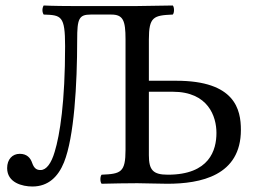

<svg xmlns="http://www.w3.org/2000/svg" viewBox="-20 -667 929 699"><path d="M437 -122C437 -39 420 -34 350 -31C344 -25 344 -4 350 2C389 1 442 0 480 0C509 0 553 2 589 2C710 2 857 -27 857 -194C857 -268 836 -373 622 -373H522V-523C522 -606 539 -611 609 -614C615 -620 615 -641 609 -647C560 -646 479 -645 479 -645H242C177 -645 139 -647 139 -647C133 -637 133 -623 139 -614C203 -612 217 -610 217 -499C217 -296 198 -176 179 -114C167 -73 149 -48 128 -48C116 -48 105 -51 97 -74C91 -92 78 -107 52 -107C25 -107 6 -87 6 -55C6 -2 61 12 98 12C156 12 192 -24 213 -76C250 -168 261 -359 261 -523C261 -598 267 -614 310 -614H385C428 -614 437 -593 437 -524ZM522 -333H609C738 -333 768 -243 768 -183C768 -121 743 -31 591 -31C537 -31 522 -48 522 -102Z"/></svg>

Font: Libertinus Math
Style: Regular
Weight: 400
Designer: Philipp H. Poll, Khaled Hosny
Foundry: Caleb Maclennan
Version: Version 7.050;RELEASE